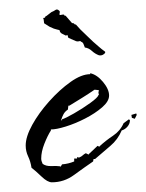

<svg xmlns="http://www.w3.org/2000/svg" viewBox="-20 -369 302 396"><path d="M87 7Q78 7 65.5 -5Q53 -17 45 -23Q43 -36 38 -46.5Q33 -57 33 -69Q33 -87 46.5 -111.5Q60 -136 81.5 -160Q103 -184 125.5 -200Q148 -216 166 -216V-218Q180 -215 192.5 -200Q205 -185 205 -172Q205 -160 190.5 -147.5Q176 -135 155.5 -124.5Q135 -114 115.5 -108Q96 -102 85 -102V-100Q78 -89 71.5 -72.5Q65 -56 65 -42Q65 -37 68 -31Q75 -26 86 -26.5Q97 -27 104 -26L105 -25L108 -30Q121 -31 133 -36V-42H139V-45L143 -44Q148 -46 150.5 -48.5Q153 -51 157 -53L163 -50V-51L181 -68H182L185 -66V-67Q198 -79 213 -89Q228 -99 235 -115L246 -123L248 -121Q248 -114 243 -108Q238 -102 231 -100Q223 -81 207.5 -68Q192 -55 176 -41H173L172 -36Q153 -23 132.5 -8Q112 7 87 7ZM106 -121H108V-123Q115 -125 132.5 -135Q150 -145 166 -156.5Q182 -168 183 -173H184L183 -178L184 -183Q183 -183 180 -183.5Q177 -184 175 -184Q162 -175 149 -167Q136 -159 123 -151H121L120 -143Q114 -139 111 -133.5Q108 -128 106 -121ZM258 -124 252 -126 251 -132 261 -135 262 -132ZM184 -255Q176 -258 169.5 -264Q163 -270 155 -271Q154 -273 152.5 -277.5Q151 -282 147 -283Q146 -285 143.5 -284Q141 -283 137 -284L121 -291L119 -297Q116 -295 115 -296L107 -300Q103 -303 103.5 -305Q104 -307 98 -308L91 -310L82 -314L71 -321L70 -329L69 -332H71L73 -333Q73 -335 74.5 -335.5Q76 -336 77 -337L86 -344Q91 -346 94.5 -348.5Q98 -351 102 -347Q104 -346 103 -342Q102 -338 104 -338L110 -339Q113 -339 113 -337L114 -336L115 -337L128 -322Q129 -321 132 -321L135 -318L136 -319L146 -308Q151 -303 160.5 -294Q170 -285 172 -283Q178 -278 183.5 -273Q189 -268 196 -263Q197 -263 197 -261Q197 -259 193 -256.5Q189 -254 184 -255Z"/></svg>

Font: Kolker Brush
Style: Regular
Weight: 400
Designer: Robert E. Leuschke
Foundry: Robert E. Leuschke
Version: Version 1.010; ttfautohint (v1.8.3)